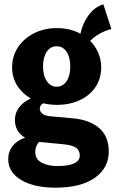

<svg xmlns="http://www.w3.org/2000/svg" viewBox="-20 -700 543 888"><path d="M236 168Q138 168 78 132.5Q18 97 18 36Q18 1 38.5 -25Q59 -51 96 -63Q49 -91 49 -145Q49 -209 122 -245Q82 -268 59 -305Q36 -342 36 -388Q36 -440 63 -481Q90 -522 137 -546Q184 -570 243 -570Q305 -570 352 -544Q362 -592 390 -630Q418 -668 458 -680L495 -566Q436 -550 397 -511Q421 -487 434.5 -455.5Q448 -424 448 -388Q448 -337 422 -298Q396 -259 349.5 -237Q303 -215 243 -215Q226 -215 210 -217Q194 -219 179 -222Q164 -213 164 -197Q164 -184 176.5 -174Q189 -164 215 -162L315 -153Q395 -146 439 -107.5Q483 -69 483 1Q483 77 418.5 122.5Q354 168 236 168ZM242 -299Q271 -299 288 -324.5Q305 -350 305 -392Q305 -435 288 -460.5Q271 -486 242 -486Q213 -486 196 -460.5Q179 -435 179 -393Q179 -350 196.5 -324.5Q214 -299 242 -299ZM246 68Q295 68 322 56Q349 44 349 19Q349 -4 332 -16.5Q315 -29 271 -33L168 -43Q163 -43 161 -44Q143 -24 143 2Q143 36 172 52Q201 68 246 68Z"/></svg>

Font: Freeman
Style: Regular
Weight: 400
Designer: Vernon Adams, Aoife Mooney, Rodrigo Fuenzalida
Foundry: Rodrigo Fuenzalida
Version: Version 1.000; ttfautohint (v1.8.4.7-5d5b)